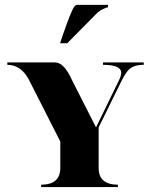

<svg xmlns="http://www.w3.org/2000/svg" viewBox="-20 -762 615 782"><path d="M224.6 -585.9 234.4 -615.2Q270.5 -719.7 282.2 -734.4Q288.1 -742.2 293 -742.2H419.9V-732.4Q415 -732.4 399.9 -725.1Q383.3 -717.3 370.6 -704.1L253.9 -585.9ZM273.4 -435.5 371.1 -243.2 464.8 -435.5Q473.6 -453.6 473.6 -465.8Q473.6 -498 399.4 -498V-507.8H565.4V-498Q524.4 -498 504.9 -478.5Q490.7 -464.4 474.6 -431.6L381.8 -243.2V-78.1Q381.8 -9.8 460 -9.8V0H147.5V-9.8Q225.6 -9.8 225.6 -78.1V-185.5L100.6 -431.6Q68.4 -498 9.8 -498V-507.8H204.1Q241.2 -507.8 273.4 -435.5Z"/></svg>

Font: spinweradC
Style: Bold
Weight: 700
Width: 7
Version: Version 0.3